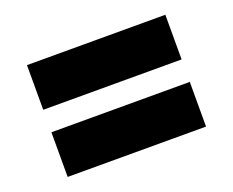

<svg xmlns="http://www.w3.org/2000/svg" viewBox="-73 -660 750 618"><g transform="rotate(-20 302.0 -351.5)"><path d="M539 -543V-390H65V-543ZM539 -313V-160H65V-313Z"/></g></svg>

Font: Prodigy Sans Black
Style: Regular
Weight: 900
Designer: Wei Huang
Foundry: Wei Huang
Version: Version 1.003; ttfautohint (v1.8.3)